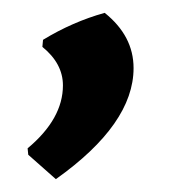

<svg xmlns="http://www.w3.org/2000/svg" viewBox="-20 -152 269 299"><path d="M143 -132Q188 -96 188 -46Q188 41 67 127L24 89L23 79Q78 33 78 -19Q78 -53 46 -79L47 -90Q93 -118 143 -132Z"/></svg>

Font: Alegreya Sans SC
Style: Bold
Weight: 700
Designer: Juan Pablo del Peral
Foundry: Huerta Tipografica
Version: Version 2.007